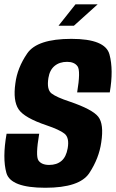

<svg xmlns="http://www.w3.org/2000/svg" viewBox="-20 -860 533 883"><path d="M249.2 -741.8H320L429 -840H327.1ZM188.3 3.5Q346.5 3.5 391 -64.5Q435.5 -132.5 445.7 -205.6Q458.5 -289.1 432 -323Q405.5 -356.9 301.3 -392.5Q240.1 -412.5 217.1 -430.2Q194.1 -447.9 202.6 -501.4Q208.4 -538.1 231.1 -556.8Q253.8 -575.6 288.7 -575.6Q321.9 -575.6 336.7 -555Q351.4 -534.4 334.8 -435H484.8Q502.7 -538.5 483.4 -609.9Q464.2 -681.3 308.1 -681.3Q151.3 -681.3 105.3 -614.5Q59.4 -547.7 50.6 -476.1Q39.4 -397.1 65.3 -357.7Q91.1 -318.3 195.1 -283.3Q252.3 -264 276 -245.8Q299.8 -227.6 291.3 -178.1Q284.2 -138 262.5 -119.8Q240.8 -101.5 206.1 -101.5Q171.2 -101.5 156.9 -122Q142.6 -142.6 160.3 -245.1H10.3Q-9.7 -132.6 9.5 -64.5Q28.8 3.5 188.3 3.5Z"/></svg>

Font: Anybody Thin Condensed
Style: Italic
Weight: 100
Width: 3
Italic angle: -10°
Version: Version 1.113;gftools[0.9.25]